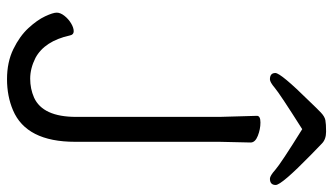

<svg xmlns="http://www.w3.org/2000/svg" viewBox="-221 -711 949 547"><g transform="rotate(90 253.5 -437.5)"><path d="M386 -677 384 -588V-177Q384 -38 294 0Q254 17 205.5 17Q157 17 120 -1Q83 -19 60 -44Q37 -69 26.5 -91.5Q16 -114 16 -124.5Q16 -135 25 -146.5Q34 -158 46.5 -165.5Q59 -173 69 -173Q79 -173 81 -162Q97 -90 145 -64Q175 -49 204 -49Q233 -49 258 -60Q313 -85 313 -180V-589L310 -695Q310 -705 329 -705Q348 -705 367 -697.5Q386 -690 386 -677ZM348 -824Q247 -760 230.5 -746Q214 -732 206 -732Q188 -732 188 -747.5Q188 -763 269 -845Q289 -866 300.5 -877Q312 -888 322.5 -890Q333 -892 355 -892Q377 -892 389 -880Q401 -868 421 -849Q507 -765 507 -748.5Q507 -732 489 -732Q481 -732 463.5 -747.5Q446 -763 348 -824Z"/></g></svg>

Font: Fusion Kai T
Style: Regular
Weight: 400
Designer: Fontworks Inc.
Version: Version 24.134;May 13, 2024